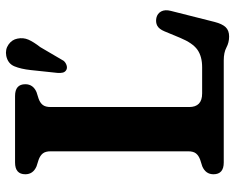

<svg xmlns="http://www.w3.org/2000/svg" viewBox="-92 -678 789 644"><g transform="rotate(-90 302.0 -356.5)"><path d="M314.5 -628 292.5 -621Q278.5 -616 271.5 -607Q264.5 -598 264.5 -580.5V-116Q264.5 -72.5 310 -72.5H398Q434 -72.5 456.5 -88.2Q479 -104 496.5 -146L518.5 -199Q526 -217 537.2 -223Q548.5 -229 563.5 -226Q578.5 -222.5 585.2 -209.8Q592 -197 587 -177.5L550 -31Q543.5 -5.5 532.5 6.2Q521.5 18 501 18Q481 18 464.2 9Q447.5 0 421 0H78.5Q39 0 39 -34.5Q39 -60.5 65.5 -72L87.5 -79Q101.5 -84 108.8 -93Q116 -102 116 -119.5V-580.5Q116 -598 108.8 -607Q101.5 -616 87.5 -621L65.5 -628Q39 -639.5 39 -665.5Q39 -700 78.5 -700H301.5Q341 -700 341 -665.5Q341 -639.5 314.5 -628ZM388.5 -647.5Q392 -680 401 -702Q410 -724 436 -729.5Q457.5 -733.5 474 -722Q490.5 -710.5 494 -692Q498 -672.5 490.5 -655.2Q483 -638 465.5 -615.5L419.5 -537Q414 -530.5 405.5 -527.5Q397 -524.5 390 -527.5Q382 -531.5 380 -539.8Q378 -548 379 -558Z"/></g></svg>

Font: Fraunces 72pt SuperSoft SemiBold
Style: Regular
Weight: 600
Version: Version 1.000;[b76b70a41]